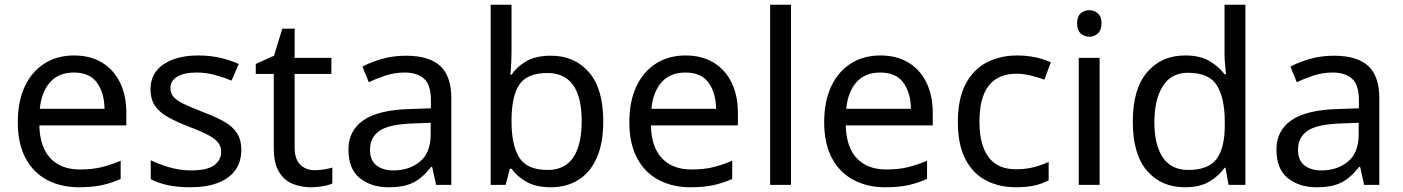

<svg xmlns="http://www.w3.org/2000/svg" viewBox="-20 -780 5920 810"><path d="M292 -546Q361 -546 410.5 -516Q460 -486 486.5 -431.5Q513 -377 513 -304V-251H146Q148 -160 192.5 -112.5Q237 -65 317 -65Q368 -65 407.5 -74.5Q447 -84 489 -102V-25Q448 -7 408 1.5Q368 10 313 10Q237 10 178.5 -21Q120 -52 87.5 -113.5Q55 -175 55 -264Q55 -352 84.5 -415Q114 -478 167.5 -512Q221 -546 292 -546ZM291 -474Q228 -474 191.5 -433.5Q155 -393 148 -321H421Q420 -389 389 -431.5Q358 -474 291 -474Z M998 -148Q998 -96 972 -61Q946 -26 898 -8Q850 10 784 10Q728 10 687.5 1Q647 -8 616 -24V-104Q648 -88 693.5 -74.5Q739 -61 786 -61Q853 -61 883 -82.5Q913 -104 913 -140Q913 -160 902 -176Q891 -192 862.5 -208Q834 -224 781 -244Q729 -264 692 -284Q655 -304 635 -332Q615 -360 615 -404Q615 -472 670.5 -509Q726 -546 816 -546Q865 -546 907.5 -536.5Q950 -527 987 -510L957 -440Q923 -454 886 -464Q849 -474 810 -474Q756 -474 727.5 -456.5Q699 -439 699 -409Q699 -387 712 -371.5Q725 -356 755.5 -341.5Q786 -327 837 -307Q888 -288 924 -268Q960 -248 979 -219.5Q998 -191 998 -148Z M1307 -62Q1327 -62 1348 -65.5Q1369 -69 1382 -73V-6Q1368 1 1342 5.5Q1316 10 1292 10Q1250 10 1214.5 -4.5Q1179 -19 1157 -55Q1135 -91 1135 -156V-468H1059V-510L1136 -545L1171 -659H1223V-536H1378V-468H1223V-158Q1223 -109 1246.5 -85.5Q1270 -62 1307 -62Z M1692 -545Q1790 -545 1837 -502Q1884 -459 1884 -365V0H1820L1803 -76H1799Q1776 -47 1751.5 -27.5Q1727 -8 1695.5 1Q1664 10 1619 10Q1546 10 1498 -28.5Q1450 -67 1450 -149Q1450 -229 1513 -272.5Q1576 -316 1707 -320L1798 -323V-355Q1798 -422 1769 -448Q1740 -474 1687 -474Q1645 -474 1607 -461.5Q1569 -449 1536 -433L1509 -499Q1544 -518 1592 -531.5Q1640 -545 1692 -545ZM1718 -259Q1618 -255 1579.5 -227Q1541 -199 1541 -148Q1541 -103 1568.5 -82Q1596 -61 1639 -61Q1707 -61 1752 -98.5Q1797 -136 1797 -214V-262Z M2138 -575Q2138 -541 2136.5 -511.5Q2135 -482 2133 -465H2138Q2161 -499 2201 -522Q2241 -545 2304 -545Q2404 -545 2464.5 -475.5Q2525 -406 2525 -268Q2525 -176 2497.5 -114Q2470 -52 2420 -21Q2370 10 2304 10Q2241 10 2201 -13Q2161 -36 2138 -68H2131L2113 0H2050V-760H2138ZM2289 -472Q2204 -472 2171 -423Q2138 -374 2138 -271V-267Q2138 -168 2170.5 -115.5Q2203 -63 2291 -63Q2363 -63 2398.5 -116Q2434 -169 2434 -269Q2434 -472 2289 -472Z M2872 -546Q2941 -546 2990.5 -516Q3040 -486 3066.5 -431.5Q3093 -377 3093 -304V-251H2726Q2728 -160 2772.5 -112.5Q2817 -65 2897 -65Q2948 -65 2987.5 -74.5Q3027 -84 3069 -102V-25Q3028 -7 2988 1.5Q2948 10 2893 10Q2817 10 2758.5 -21Q2700 -52 2667.5 -113.5Q2635 -175 2635 -264Q2635 -352 2664.5 -415Q2694 -478 2747.5 -512Q2801 -546 2872 -546ZM2871 -474Q2808 -474 2771.5 -433.5Q2735 -393 2728 -321H3001Q3000 -389 2969 -431.5Q2938 -474 2871 -474Z M3317 0H3229V-760H3317Z M3694 -546Q3763 -546 3812.5 -516Q3862 -486 3888.5 -431.5Q3915 -377 3915 -304V-251H3548Q3550 -160 3594.5 -112.5Q3639 -65 3719 -65Q3770 -65 3809.5 -74.5Q3849 -84 3891 -102V-25Q3850 -7 3810 1.5Q3770 10 3715 10Q3639 10 3580.5 -21Q3522 -52 3489.5 -113.5Q3457 -175 3457 -264Q3457 -352 3486.5 -415Q3516 -478 3569.5 -512Q3623 -546 3694 -546ZM3693 -474Q3630 -474 3593.5 -433.5Q3557 -393 3550 -321H3823Q3822 -389 3791 -431.5Q3760 -474 3693 -474Z M4266 10Q4195 10 4139.5 -19Q4084 -48 4052.5 -109Q4021 -170 4021 -265Q4021 -364 4054 -426Q4087 -488 4143.5 -517Q4200 -546 4272 -546Q4313 -546 4351 -537.5Q4389 -529 4413 -517L4386 -444Q4362 -453 4330 -461Q4298 -469 4270 -469Q4216 -469 4181 -446Q4146 -423 4129 -378Q4112 -333 4112 -266Q4112 -202 4129 -157Q4146 -112 4180 -89Q4214 -66 4265 -66Q4309 -66 4342.5 -75Q4376 -84 4404 -97V-19Q4377 -5 4344.5 2.5Q4312 10 4266 10Z M4619 -536V0H4531V-536ZM4576 -737Q4596 -737 4611.5 -723.5Q4627 -710 4627 -681Q4627 -653 4611.5 -639Q4596 -625 4576 -625Q4554 -625 4539 -639Q4524 -653 4524 -681Q4524 -710 4539 -723.5Q4554 -737 4576 -737Z M4979 10Q4879 10 4819 -59.5Q4759 -129 4759 -267Q4759 -405 4819.5 -475.5Q4880 -546 4980 -546Q5042 -546 5081.5 -523Q5121 -500 5146 -467H5152Q5151 -480 5148.5 -505.5Q5146 -531 5146 -546V-760H5234V0H5163L5150 -72H5146Q5122 -38 5082 -14Q5042 10 4979 10ZM4993 -63Q5078 -63 5112.5 -109.5Q5147 -156 5147 -250V-266Q5147 -366 5114 -419.5Q5081 -473 4992 -473Q4921 -473 4885.5 -416.5Q4850 -360 4850 -265Q4850 -169 4885.5 -116Q4921 -63 4993 -63Z M5607 -545Q5705 -545 5752 -502Q5799 -459 5799 -365V0H5735L5718 -76H5714Q5691 -47 5666.5 -27.5Q5642 -8 5610.5 1Q5579 10 5534 10Q5461 10 5413 -28.5Q5365 -67 5365 -149Q5365 -229 5428 -272.5Q5491 -316 5622 -320L5713 -323V-355Q5713 -422 5684 -448Q5655 -474 5602 -474Q5560 -474 5522 -461.5Q5484 -449 5451 -433L5424 -499Q5459 -518 5507 -531.5Q5555 -545 5607 -545ZM5633 -259Q5533 -255 5494.5 -227Q5456 -199 5456 -148Q5456 -103 5483.5 -82Q5511 -61 5554 -61Q5622 -61 5667 -98.5Q5712 -136 5712 -214V-262Z"/></svg>

Font: Noto Sans Cherokee
Style: Regular
Weight: 400
Designer: Monotype Design Team
Foundry: Monotype Imaging Inc.
Version: Version 2.001